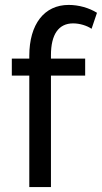

<svg xmlns="http://www.w3.org/2000/svg" viewBox="-20 -760 414 780"><path d="M187 0V-453H326V-522H187V-536C187 -620 218 -665 277 -665C304 -665 333 -656 352 -643L374 -708C342 -728 300 -740 259 -740C160 -740 99 -662 99 -533V-522H28V-453H99V0Z"/></svg>

Font: Raleway Med
Style: Regular
Weight: 500
Designer: Matt McInerney, Pablo Impallari, Rodrigo Fuenzalida
Foundry: Matt McInerney, Pablo Impallari, Rodrigo Fuenzalida
Version: Version 3.00 July 28, 2015